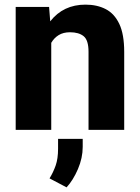

<svg xmlns="http://www.w3.org/2000/svg" viewBox="-20 -558 602 825"><path d="M280.8 -419.4Q252 -419.4 232.2 -407.2Q212.4 -395 200.2 -374V0H47.4V-528.3H190.9L195.8 -466.3Q252 -538.1 347.2 -538.1Q397 -538.1 434.3 -518.8Q471.7 -499.5 492.7 -455.1Q513.7 -410.6 513.7 -335V0H360.4V-335.4Q360.4 -385.3 339.6 -402.3Q318.8 -419.4 280.8 -419.4ZM335.4 38.6V73.2Q335.4 120.6 314.9 168.5Q294.4 216.3 266.1 247.1L192.9 208.5Q209 182.1 219.2 153.1Q229.5 124 229.5 81.1V38.6Z"/></svg>

Font: Vazirmatn UI FD ExtraBold
Style: Regular
Weight: 800
Designer: Saber Rastikerdar
Foundry: Saber Rastikerdar
Version: Version 33.003